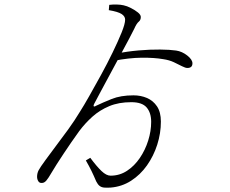

<svg xmlns="http://www.w3.org/2000/svg" viewBox="-20 -806 1040 870"><path d="M481 44Q464 45 452 44Q440 43 431.5 36.5Q423 30 416 16Q405 -10 394.5 -31.5Q384 -53 369 -79L389 -91Q418 -52 440 -31Q462 -10 481 -10Q522 -10 555.5 -32Q589 -54 613.5 -90Q638 -126 651.5 -169Q665 -212 665 -254Q665 -295 644.5 -319Q624 -343 575 -343Q518 -343 475 -325Q432 -307 399 -277.5Q366 -248 339 -212Q321 -187 303 -161Q285 -135 268.5 -110Q252 -85 237.5 -62.5Q223 -40 212 -21Q200 0 190.5 11.5Q181 23 170 23Q159 24 153.5 15Q148 6 148 -5Q148 -21 155 -34.5Q162 -48 187 -82Q204 -106 231.5 -142Q259 -178 289 -219.5Q319 -261 343 -301Q359 -326 384 -370Q409 -414 437.5 -466Q466 -518 490.5 -568.5Q515 -619 531 -658.5Q547 -698 547 -717Q547 -732 531 -742.5Q515 -753 473 -760L475 -784Q492 -786 509.5 -785.5Q527 -785 540 -782Q555 -779 573.5 -769.5Q592 -760 605 -749.5Q618 -739 618 -729Q618 -715 608.5 -707.5Q599 -700 588 -675Q581 -660 563.5 -627.5Q546 -595 523.5 -553Q501 -511 478 -468.5Q455 -426 436 -390.5Q417 -355 407 -336Q403 -329 404.5 -325Q406 -321 416 -327Q445 -341 486 -357.5Q527 -374 585 -374Q618 -374 646 -362Q674 -350 691.5 -324Q709 -298 709 -255Q709 -202 692.5 -150.5Q676 -99 646 -56.5Q616 -14 574 13Q532 40 481 44ZM829 -498Q820 -498 804.5 -506Q789 -514 768 -524Q747 -534 719 -538Q679 -545 622 -544.5Q565 -544 493 -530L507 -563Q556 -573 608 -577.5Q660 -582 705.5 -581.5Q751 -581 778 -577Q805 -573 828.5 -554.5Q852 -536 852 -519Q852 -498 829 -498Z"/></svg>

Font: Noto Serif KR ExtraLight
Style: Regular
Weight: 200
Designer: Ryoko NISHIZUKA 西塚涼子 (kana & ideographs); Frank Grießhammer (Latin, Greek & Cyrillic); Wenlong ZHANG 张文龙 (bopomofo); San
Foundry: Adobe
Version: Version 2.002-H1;hotconv 1.1.0;makeotfexe 2.6.0